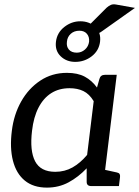

<svg xmlns="http://www.w3.org/2000/svg" viewBox="-20 -848 635 875"><path d="M194 7Q132 7 93 -25Q54 -57 39 -115.5Q24 -174 34 -252Q43 -326 76.5 -385.5Q110 -445 163.5 -480.5Q217 -516 285 -516Q334 -516 366.5 -498.5Q399 -481 422 -449L433 -488Q438 -507 458 -507H512L450 0H396Q375 0 375 -19V-81Q337 -41 292.5 -17Q248 7 194 7ZM232 -65Q275 -65 310.5 -85Q346 -105 377 -142L407 -387Q387 -420 360 -433Q333 -446 297 -446Q249 -446 213.5 -423.5Q178 -401 155.5 -357.5Q133 -314 126 -252Q115 -161 140 -113Q165 -65 232 -65ZM420 0 440 -78 513 -62Q522 -60 525 -55Q528 -50 527 -41L522 0ZM323 -566Q283 -566 256.5 -591.5Q230 -617 235 -658Q240 -699 273 -725Q306 -751 346 -751Q387 -751 414 -725.5Q441 -700 436 -658Q431 -617 398 -591.5Q365 -566 323 -566ZM330 -608Q351 -608 367 -622Q383 -636 386 -658Q388 -680 376 -694Q364 -708 342 -708Q318 -708 302.5 -694Q287 -680 285 -658Q282 -636 294 -622Q306 -608 330 -608ZM410 -697 359 -706 466 -813Q476 -822 486 -826Q496 -830 511 -827L595 -812L444 -705Q435 -698 428 -696.5Q421 -695 410 -697Z"/></svg>

Font: Aleo
Style: Italic
Weight: 400
Italic angle: -7°
Designer: Alessio Laiso
Foundry: Alessio Laiso
Version: Version 2.001;gftools[0.9.29]